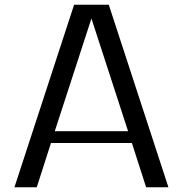

<svg xmlns="http://www.w3.org/2000/svg" viewBox="-20 -791 773 811"><path d="M521 -236.8 366.2 -712.9 211.4 -236.8ZM537.1 -187H195.3L135.3 0H41L293 -771H439.5L691.4 0H597.2Z"/></svg>

Font: Dhyana
Style: Regular
Weight: 400
Foundry: Vernon Adams
Version: Version 1.002; ttfautohint (v0.8.51-6076)